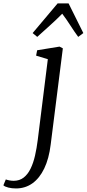

<svg xmlns="http://www.w3.org/2000/svg" viewBox="-142 -832 500 1106"><path d="M150 0.5Q140 82 113 138.2Q86 194.5 44.8 224Q3.5 253.5 -50 253.5Q-73.5 253.5 -93.8 248.5Q-114 243.5 -122.5 235.5L-108.5 201.5Q-101.5 204.5 -88.5 207Q-75.5 209.5 -63.5 209.5Q-29.5 209.5 -5.8 191Q18 172.5 34 139.8Q50 107 59.8 64.2Q69.5 21.5 75.5 -26.5L133.5 -491L66 -511.5L72 -542.5L201 -563.5L220 -553.5ZM72.5 -619.5 46 -641.5 190 -812.5H253L338 -641.5L308.5 -619.5Q284 -653 263 -686Q242 -719 216.5 -753Q183.5 -719.5 146.8 -686.5Q110 -653.5 72.5 -619.5Z"/></svg>

Font: Merriweather 24pt Light
Style: Italic
Weight: 300
Italic angle: -7.8°
Version: Version 2.101